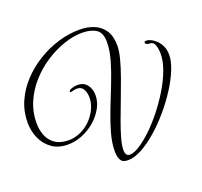

<svg xmlns="http://www.w3.org/2000/svg" viewBox="-159 -1027 1371 1302"><g transform="rotate(-20 526.0 -376.5)"><path d="M747 -659Q747 -621 732.5 -565.5Q718 -510 694.5 -444.5Q671 -379 645 -311Q619 -243 595.5 -179.5Q572 -116 557.5 -64.5Q543 -13 543 18Q543 65 574 65Q604 65 647 37.5Q690 10 738.5 -36.5Q787 -83 834 -142.5Q881 -202 919.5 -266Q958 -330 981 -392.5Q1004 -455 1004 -507Q1004 -542 994.5 -570Q985 -598 955 -598Q942 -598 934.5 -603.5Q927 -609 927 -614Q927 -624 944 -624Q956 -624 974.5 -615.5Q993 -607 1011.5 -589.5Q1030 -572 1043 -545Q1056 -518 1056 -481Q1056 -435 1031.5 -374.5Q1007 -314 965.5 -249.5Q924 -185 871.5 -123.5Q819 -62 762 -12.5Q705 37 650.5 66.5Q596 96 550 96Q511 96 498 72Q485 48 485 9Q485 -52 505.5 -124Q526 -196 556.5 -273.5Q587 -351 617.5 -428Q648 -505 668.5 -576Q689 -647 689 -707Q689 -775 650.5 -799Q612 -823 550 -823Q489 -823 420.5 -800Q352 -777 286.5 -735Q221 -693 168 -634.5Q115 -576 83.5 -504.5Q52 -433 52 -351Q52 -303 68.5 -261.5Q85 -220 122 -194.5Q159 -169 219 -169Q264 -169 305.5 -188Q347 -207 379 -239.5Q411 -272 430 -312Q449 -352 449 -394Q449 -428 435 -453.5Q421 -479 388 -479Q375 -479 361 -475Q347 -471 342 -471Q337 -471 337 -477Q337 -479 339 -482Q341 -485 346 -488Q357 -494 373 -497.5Q389 -501 401 -501Q445 -501 469 -470Q493 -439 493 -395Q493 -347 468 -302Q443 -257 401.5 -221Q360 -185 308.5 -164Q257 -143 203 -143Q136 -143 89.5 -176Q43 -209 19.5 -262.5Q-4 -316 -4 -377Q-4 -456 27.5 -527.5Q59 -599 114 -657.5Q169 -716 239 -759Q309 -802 386.5 -825.5Q464 -849 541 -849Q599 -849 645.5 -830Q692 -811 719.5 -769.5Q747 -728 747 -659Z"/></g></svg>

Font: Great Vibes
Style: Regular
Weight: 400
Designer: Robert E. Leuschke, Viktoriya Grabowska, Viviana Monsalve, Eben Sorkin
Foundry: Robert E. Leuschke
Version: Version 1.103; ttfautohint (v1.8.4.7-5d5b)